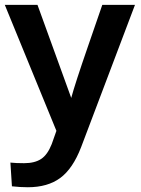

<svg xmlns="http://www.w3.org/2000/svg" viewBox="-23 -557 588 803"><path d="M93.3 226.1Q62 226.1 26.9 222.2L20.5 123Q43 125.5 77.6 125.5Q122.1 125.5 148.9 107.9Q175.8 90.3 193.4 45.4Q195.3 40.5 212.9 -9.8L-2.9 -536.6H133.8L274.9 -147.5Q290.5 -205.6 345 -363.3Q399.4 -521 404.8 -536.6H541.5Q318.4 53.2 316.4 58.1Q281.7 148.4 229 187.3Q176.3 226.1 93.3 226.1Z"/></svg>

Font: Oxygen
Style: Bold
Weight: 700
Designer: vernon adams
Foundry: Vernon Adams
Version: Version 0.2.3 webfont; ttfautohint (v0.93.3-1d66) -l 8 -r 50